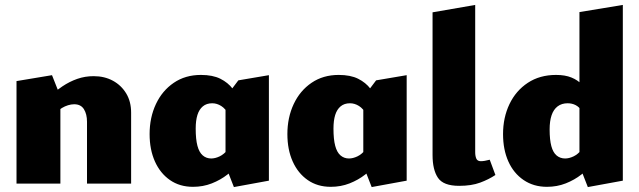

<svg xmlns="http://www.w3.org/2000/svg" viewBox="-20 -745 2594 779"><path d="M333 0V-251Q333 -282 320.5 -302Q308 -322 281 -322Q269 -322 256 -318Q243 -314 231.5 -307Q220 -300 212 -289L173 -349Q204 -375 233 -394.5Q262 -414 293.5 -425Q325 -436 360 -436Q404 -436 438 -417.5Q472 -399 492 -366Q512 -333 512 -288V0ZM47 0V-416L191 -440L225 -354V0Z M763 13Q709 13 669.5 -14.5Q630 -42 608.5 -90Q587 -138 587 -201Q587 -268 612.5 -322.5Q638 -377 685 -409Q732 -441 795 -441Q843 -441 874 -425.5Q905 -410 924 -385Q943 -360 954 -331L907 -281Q895 -304 877.5 -315Q860 -326 841 -326Q818 -326 803 -313.5Q788 -301 781 -278.5Q774 -256 774 -223Q774 -180 781 -153.5Q788 -127 802.5 -114.5Q817 -102 837 -102Q853 -102 871 -110.5Q889 -119 905 -139L950 -81Q931 -59 903 -37Q875 -15 839.5 -1Q804 13 763 13ZM929 14 895 -73V-350L947 -419L1071 -440V-12Z M1322 13Q1268 13 1228.5 -14.5Q1189 -42 1167.5 -90Q1146 -138 1146 -201Q1146 -268 1171.5 -322.5Q1197 -377 1244 -409Q1291 -441 1354 -441Q1402 -441 1433 -425.5Q1464 -410 1483 -385Q1502 -360 1513 -331L1466 -281Q1454 -304 1436.5 -315Q1419 -326 1400 -326Q1377 -326 1362 -313.5Q1347 -301 1340 -278.5Q1333 -256 1333 -223Q1333 -180 1340 -153.5Q1347 -127 1361.5 -114.5Q1376 -102 1396 -102Q1412 -102 1430 -110.5Q1448 -119 1464 -139L1509 -81Q1490 -59 1462 -37Q1434 -15 1398.5 -1Q1363 13 1322 13ZM1488 14 1454 -73V-350L1506 -419L1630 -440V-12Z M1843 9Q1779 9 1757 -23.5Q1735 -56 1735 -116V-695L1908 -725V-128Q1908 -112 1912.5 -101.5Q1917 -91 1931 -91Q1938 -91 1947 -92.5Q1956 -94 1967 -97L1990 -35Q1963 -17 1928 -4Q1893 9 1843 9Z M2199 13Q2145 13 2104.5 -14.5Q2064 -42 2042.5 -90Q2021 -138 2021 -201Q2021 -268 2047 -322.5Q2073 -377 2121.5 -409Q2170 -441 2236 -441Q2273 -441 2298.5 -430.5Q2324 -420 2340 -403Q2356 -386 2365 -365L2339 -296Q2330 -311 2315.5 -318.5Q2301 -326 2283 -326Q2259 -326 2242.5 -313.5Q2226 -301 2218 -277.5Q2210 -254 2210 -220Q2210 -178 2217 -152Q2224 -126 2238.5 -114Q2253 -102 2273 -102Q2289 -102 2307 -110.5Q2325 -119 2341 -139L2386 -81Q2367 -59 2339 -37Q2311 -15 2275.5 -1Q2240 13 2199 13ZM2365 14 2331 -73V-696L2507 -725V-12Z"/></svg>

Font: Ysabeau Infant Black
Style: Regular
Weight: 900
Designer: Christian Thalmann (Catharsis Fonts)
Version: Version 2.001;gftools[0.9.30]; featfreeze: ss01,ss02,lnum